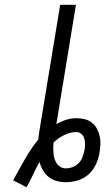

<svg xmlns="http://www.w3.org/2000/svg" viewBox="-20 -755 441 804"><path d="M91 29 35 0Q47 -22 59 -43.5Q71 -65 83.5 -87Q96 -109 110 -130Q124 -151 140 -170Q141 -178 142 -185.5Q143 -193 144 -201L232 -735H298L216 -235Q236 -247 257.5 -253.5Q279 -260 300 -260Q318 -260 334.5 -256Q351 -252 364 -242Q377 -232 385 -217.5Q393 -203 397 -186.5Q401 -170 400.5 -152.5Q400 -135 397 -117Q393 -92 382 -67.5Q371 -43 351 -25Q331 -7 305.5 0.5Q280 8 255 8Q235 8 216 2.5Q197 -3 183 -14.5Q169 -26 159.5 -42.5Q150 -59 145 -77Q131 -51 118.5 -24Q106 3 91 29ZM255 -50Q270 -50 284.5 -55.5Q299 -61 310 -72.5Q321 -84 326 -98.5Q331 -113 334 -127Q336 -139 336 -151.5Q336 -164 333 -175Q330 -186 321 -194Q312 -202 300 -202Q274 -202 249 -189.5Q224 -177 204 -158Q203 -146 203 -134.5Q203 -123 204 -111.5Q205 -100 208.5 -89.5Q212 -79 218 -70Q224 -61 234 -55.5Q244 -50 255 -50Z"/></svg>

Font: Iosevka Aile Light
Style: Italic
Weight: 300
Italic angle: -9°
Designer: Belleve Invis
Foundry: Belleve Invis
Version: Version 31.1.0; ttfautohint (v1.8.4)